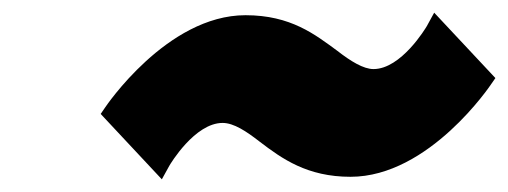

<svg xmlns="http://www.w3.org/2000/svg" viewBox="-20 -567 802 303"><path d="M665.2 -547 653.6 -525.8C651.9 -522.9 613.1 -458 569.4 -458C553.6 -458 533.4 -470.4 512.6 -486.6C477.2 -512.5 439.1 -543 367.4 -543C243.1 -543 145.9 -397.4 145.9 -397.4L138.9 -387.2L235.4 -284L247.1 -305.2C248.7 -308.1 287.5 -373 331.3 -373C348.9 -373 368.9 -359.7 389.7 -343.5C425.2 -316.4 464.8 -288 533.2 -288C657.5 -288 754.7 -433.6 754.7 -433.6L761.8 -443.8Z"/></svg>

Font: Hussar Nova
Style: 96
Weight: 700
Foundry: Cannot Into Space Fonts
Version: Version 0.99